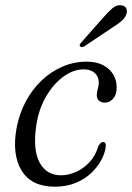

<svg xmlns="http://www.w3.org/2000/svg" viewBox="-20 -695 499 724"><path d="M295.5 -433.5Q256 -433.5 218 -405.2Q180 -377 152.5 -328.8Q125 -280.5 116.5 -220Q103.5 -128 130 -80.8Q156.5 -33.5 211 -34Q239 -34.5 266.8 -46.8Q294.5 -59 317.2 -83.2Q340 -107.5 350.5 -143Q355.5 -152 359.5 -155.8Q363.5 -159.5 368.5 -159.5Q374.5 -159.5 377.2 -154.5Q380 -149.5 378.5 -140Q376 -118.5 362.8 -93Q349.5 -67.5 325.5 -44Q301.5 -20.5 266.5 -5.8Q231.5 9 186 9Q98.5 9 61.2 -52.2Q24 -113.5 43 -215Q53 -266.5 76.8 -311.5Q100.5 -356.5 135.5 -390.2Q170.5 -424 214.2 -443.2Q258 -462.5 307 -462.5Q344.5 -462.5 369.8 -448.8Q395 -435 407.8 -412.8Q420.5 -390.5 420 -364Q419.5 -336.5 406 -322.2Q392.5 -308 375.5 -308Q361 -308 353 -315.8Q345 -323.5 345 -335.5Q345 -346.5 348.5 -358.8Q352 -371 352.5 -383.5Q352.5 -406 337.2 -419.8Q322 -433.5 295.5 -433.5ZM370 -629.5Q389.5 -652 405 -664.8Q420.5 -677.5 437.5 -675Q451.5 -673.5 456.2 -663Q461 -652.5 456 -640Q451 -626.5 437.8 -615.2Q424.5 -604 405 -592L297.5 -520Q293.5 -518 289 -517.5Q284.5 -517 282.5 -520Q279 -523 281.2 -527.2Q283.5 -531.5 287 -535.5Z"/></svg>

Font: Fraunces Light
Style: Italic
Weight: 300
Italic angle: -16°
Version: Version 1.000;[b76b70a41]